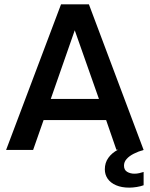

<svg xmlns="http://www.w3.org/2000/svg" viewBox="-20 -688 687 881"><path d="M573 173Q538 173 512.5 162Q487 151 474 132Q461 113 461 89Q461 59 477 36.5Q493 14 521 -1H514L467 -137H180L132 0H8L260 -668H388L639 0Q614 7 593.5 17.5Q573 28 561 41.5Q549 55 549 72Q549 92 563.5 100.5Q578 109 597 109Q608 109 619 106.5Q630 104 639 101V162Q626 167 607.5 170Q589 173 573 173ZM213 -234H434L323 -549Z"/></svg>

Font: Atkinson Hyperlegible Next Medium
Style: Regular
Weight: 500
Designer: Elliott Scott, Megan Eiswerth, Linus Boman, Theodore Petrosky, Letters from Sweden
Foundry: Applied Design Works, Letters from Sweden
Version: Version 2.001